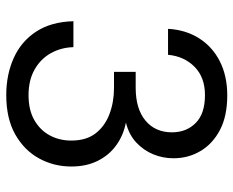

<svg xmlns="http://www.w3.org/2000/svg" viewBox="-88 -664 764 629"><g transform="rotate(90 294.5 -350.0)"><path d="M292 12Q225 12 170.5 -12.5Q116 -37 84 -86Q52 -135 50 -208H135Q136 -168 154.5 -134.5Q173 -101 208 -81Q243 -61 292 -61Q341 -61 374 -80Q407 -99 424 -130.5Q441 -162 441 -201Q441 -250 417.5 -280.5Q394 -311 354.5 -326Q315 -341 268 -341H216V-412H268Q337 -412 375.5 -444Q414 -476 414 -531Q414 -578 383.5 -608.5Q353 -639 292 -639Q234 -639 199.5 -605Q165 -571 160 -518H75Q78 -575 105.5 -619Q133 -663 181 -687.5Q229 -712 293 -712Q361 -712 406.5 -688Q452 -664 475.5 -624Q499 -584 499 -536Q499 -501 486 -469.5Q473 -438 447.5 -414Q422 -390 382 -380Q423 -372 455.5 -349Q488 -326 507 -288.5Q526 -251 526 -201Q526 -144 499.5 -95.5Q473 -47 421 -17.5Q369 12 292 12Z"/></g></svg>

Font: DM Sans 20pt
Style: Regular
Weight: 400
Version: Version 4.004;gftools[0.9.30]